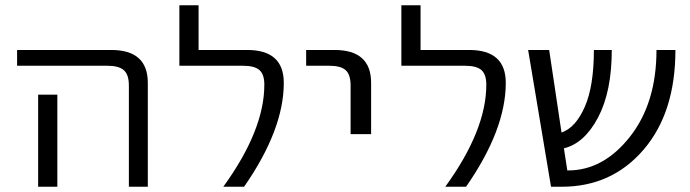

<svg xmlns="http://www.w3.org/2000/svg" viewBox="-20 -710 2623 730"><path d="M198 -350V-73V0H125V-73V-350ZM45 -460V-520H403Q542 -520 542 -395V0H470V-385Q470 -426 451 -443Q432 -460 388 -460Z M920 -520Q1059 -520 1059 -395Q1059 -217 908 0H829Q985 -215 985 -388Q985 -427 966.5 -443.5Q948 -460 904 -460H662V-690H735V-520Z M1144 -460V-520H1252Q1391 -520 1391 -395V-200H1313V-385Q1313 -426 1294.5 -443Q1276 -460 1232 -460Z M1764 -520Q1903 -520 1903 -395Q1903 -217 1752 0H1673Q1829 -215 1829 -388Q1829 -427 1810.5 -443.5Q1792 -460 1748 -460H1506V-690H1579V-520Z M2548 -520Q2548 -282 2427 -141Q2306 0 2116 0H2075L1988 -520H2068L2115 -206Q2169 -225 2203.5 -304Q2238 -383 2238 -520H2306Q2306 -362 2254 -263.5Q2202 -165 2124 -146L2137 -62H2140Q2274 -62 2375 -190Q2476 -318 2476 -520Z"/></svg>

Font: M PLUS 1p
Style: Regular
Weight: 400
Version: Version 1.062